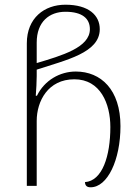

<svg xmlns="http://www.w3.org/2000/svg" viewBox="-20 -790 594 816"><path d="M365 6C437 6 492 -110 492 -254C492 -409 409 -486 302 -486C235 -486 169 -449 137 -383H132C134 -408 136 -443 136 -467V-494C260 -535 404 -565 404 -666C404 -725 357 -770 258 -770C169 -770 94 -714 94 -606V0H136V-276C136 -360 184 -453 296 -453C407 -453 449 -349 449 -250C449 -127 415 -21 341 -16C342 -1 349 6 365 6ZM136 -522V-609C136 -698 190 -740 258 -740C330 -740 362 -711 362 -666C362 -588 243 -554 136 -522Z"/></svg>

Font: Noto Serif Georgian ExtraLight
Style: Regular
Weight: 200
Designer: Monotype Design Team, Akaki Razmadze
Foundry: Google LLC
Version: Version 2.003